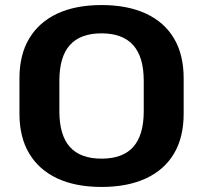

<svg xmlns="http://www.w3.org/2000/svg" viewBox="-20 -730 804 760"><path d="M382 10Q279 10 206.5 -24Q134 -58 95.5 -122.5Q57 -187 57 -280V-420Q57 -513 95.5 -577.5Q134 -642 206.5 -676Q279 -710 382 -710Q485 -710 558 -676Q631 -642 669 -577.5Q707 -513 707 -420V-280Q707 -187 669 -122.5Q631 -58 558 -24Q485 10 382 10ZM382 -102Q466 -102 507.5 -148.5Q549 -195 549 -290V-410Q549 -505 507 -551.5Q465 -598 382 -598Q298 -598 256.5 -551.5Q215 -505 215 -410V-290Q215 -195 256.5 -148.5Q298 -102 382 -102Z"/></svg>

Font: Pathway Extreme 8pt Thin 12pt
Style: Bold
Weight: 700
Version: Version 1.001;gftools[0.9.26]